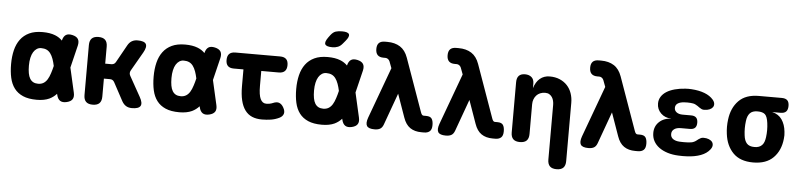

<svg xmlns="http://www.w3.org/2000/svg" viewBox="-52 -1092 6705 1610"><g transform="rotate(5 3300.0 -287.5)"><path d="M575 -77Q583 -42 570 -21.5Q557 -1 522 7Q487 15 466.5 1.5Q446 -12 438 -47L436 -55Q411 -27 376 -10Q333 10 270 10Q200 10 154 -10Q108 -30 80.5 -66.5Q53 -103 41.5 -154.5Q30 -206 30 -270Q30 -334 43 -387Q56 -440 84.5 -478.5Q113 -517 158.5 -538.5Q204 -560 270 -560Q333 -560 376 -543Q412 -529 437 -503Q445 -538 466 -552Q486 -565 521 -557Q556 -549 569 -528.5Q582 -508 574 -473L528 -284ZM388 -285Q381 -318 372 -343Q362 -371 348 -389.5Q334 -408 315 -416.5Q296 -425 270 -425Q250 -425 233.5 -414.5Q217 -404 205 -384.5Q193 -365 186.5 -336Q180 -307 180 -270Q180 -234 185 -206.5Q190 -179 201 -161Q212 -143 229 -134Q246 -125 270 -125Q296 -125 315 -136.5Q334 -148 347.5 -170Q361 -192 371 -224Q380 -251 388 -285Z M741 10Q703 10 684.5 -8.5Q666 -27 666 -65V-485Q666 -523 684.5 -541.5Q703 -560 741 -560Q779 -560 797.5 -541.5Q816 -523 816 -485V-342H868Q881 -342 890 -347.5Q899 -353 905 -364L987 -511Q1001 -536 1021.5 -548Q1042 -560 1070 -560Q1127 -560 1140.5 -536Q1154 -512 1126 -463L1034 -303Q1028 -292 1028 -281Q1028 -270 1034 -259L1129 -89Q1157 -39 1142.5 -14.5Q1128 10 1071 10Q1042 10 1021.5 -2.5Q1001 -15 987 -40L904 -194Q898 -205 889 -210.5Q880 -216 867 -216H816V-65Q816 -27 797.5 -8.5Q779 10 741 10Z M1775 -77Q1783 -42 1770 -21.5Q1757 -1 1722 7Q1687 15 1666.5 1.5Q1646 -12 1638 -47L1636 -55Q1611 -27 1576 -10Q1533 10 1470 10Q1400 10 1354 -10Q1308 -30 1280.5 -66.5Q1253 -103 1241.5 -154.5Q1230 -206 1230 -270Q1230 -334 1243 -387Q1256 -440 1284.5 -478.5Q1313 -517 1358.5 -538.5Q1404 -560 1470 -560Q1533 -560 1576 -543Q1612 -529 1637 -503Q1645 -538 1666 -552Q1686 -565 1721 -557Q1756 -549 1769 -528.5Q1782 -508 1774 -473L1728 -284ZM1588 -285Q1581 -318 1572 -343Q1562 -371 1548 -389.5Q1534 -408 1515 -416.5Q1496 -425 1470 -425Q1450 -425 1433.5 -414.5Q1417 -404 1405 -384.5Q1393 -365 1386.5 -336Q1380 -307 1380 -270Q1380 -234 1385 -206.5Q1390 -179 1401 -161Q1412 -143 1429 -134Q1446 -125 1470 -125Q1496 -125 1515 -136.5Q1534 -148 1547.5 -170Q1561 -192 1571 -224Q1580 -251 1588 -285Z M2272 -530Q2306 -530 2323 -513.5Q2340 -497 2340 -463Q2340 -429 2323 -412Q2306 -395 2272 -395H2125V-270Q2125 -193 2141.5 -159Q2158 -125 2190 -125Q2204 -125 2218 -127.5Q2232 -130 2246 -136Q2278 -150 2299.5 -141Q2321 -132 2335 -106Q2352 -76 2345 -53.5Q2338 -31 2312 -18Q2277 -1 2240.5 4.5Q2204 10 2165 10Q2118 10 2082.5 -5Q2047 -20 2023 -52.5Q1999 -85 1987 -135Q1975 -185 1975 -254V-395H1893Q1860 -395 1843.5 -411.5Q1827 -428 1827 -461Q1827 -496 1844 -513Q1861 -530 1896 -530Z M2786 -683Q2769 -662 2748 -653.5Q2727 -645 2701 -645Q2650 -645 2640.5 -664.5Q2631 -684 2661 -725L2676 -745Q2696 -771 2718 -778Q2740 -785 2771 -785Q2822 -785 2830.5 -765.5Q2839 -746 2807 -708ZM2975 -77Q2983 -42 2970 -21.5Q2957 -1 2922 7Q2887 15 2866.5 1.5Q2846 -12 2838 -47L2836 -55Q2811 -27 2776 -10Q2733 10 2670 10Q2600 10 2554 -10Q2508 -30 2480.5 -66.5Q2453 -103 2441.5 -154.5Q2430 -206 2430 -270Q2430 -334 2443 -387Q2456 -440 2484.5 -478.5Q2513 -517 2558.5 -538.5Q2604 -560 2670 -560Q2733 -560 2776 -543Q2812 -529 2837 -503Q2845 -538 2866 -552Q2886 -565 2921 -557Q2956 -549 2969 -528.5Q2982 -508 2974 -473L2928 -284ZM2788 -285Q2781 -318 2772 -343Q2762 -371 2748 -389.5Q2734 -408 2715 -416.5Q2696 -425 2670 -425Q2650 -425 2633.5 -414.5Q2617 -404 2605 -384.5Q2593 -365 2586.5 -336Q2580 -307 2580 -270Q2580 -234 2585 -206.5Q2590 -179 2601 -161Q2612 -143 2629 -134Q2646 -125 2670 -125Q2696 -125 2715 -136.5Q2734 -148 2747.5 -170Q2761 -192 2771 -224Q2780 -251 2788 -285Z M3188 -37Q3178 -10 3160 0Q3142 10 3114 10Q3063 10 3049 -12.5Q3035 -35 3052 -83L3210 -513L3189 -569Q3184 -581 3174 -588Q3164 -595 3153 -595H3137Q3103 -595 3086.5 -612Q3070 -629 3070 -663Q3070 -697 3086.5 -713.5Q3103 -730 3137 -730H3157Q3221 -730 3265 -702Q3309 -674 3331 -612L3489 -168Q3494 -153 3500 -146.5Q3506 -140 3514 -140H3535Q3570 -140 3582.5 -121.5Q3595 -103 3595 -68Q3595 -31 3577.5 -15.5Q3560 0 3530 0H3507Q3450 0 3412 -26Q3374 -52 3354 -110L3285 -305Z M3788 -37Q3778 -10 3760 0Q3742 10 3714 10Q3663 10 3649 -12.5Q3635 -35 3652 -83L3810 -513L3789 -569Q3784 -581 3774 -588Q3764 -595 3753 -595H3737Q3703 -595 3686.5 -612Q3670 -629 3670 -663Q3670 -697 3686.5 -713.5Q3703 -730 3737 -730H3757Q3821 -730 3865 -702Q3909 -674 3931 -612L4089 -168Q4094 -153 4100 -146.5Q4106 -140 4114 -140H4135Q4170 -140 4182.5 -121.5Q4195 -103 4195 -68Q4195 -31 4177.5 -15.5Q4160 0 4130 0H4107Q4050 0 4012 -26Q3974 -52 3954 -110L3885 -305Z M4412 -315V-65Q4412 -27 4393.5 -8.5Q4375 10 4337 10Q4299 10 4280.5 -8.5Q4262 -27 4262 -65V-487Q4262 -524 4279.5 -542Q4297 -560 4331 -560Q4365 -560 4386 -542Q4407 -524 4407 -487V-450Q4423 -503 4457 -531.5Q4491 -560 4539 -560Q4587 -560 4624 -544Q4661 -528 4686.5 -500.5Q4712 -473 4725 -435.5Q4738 -398 4738 -355V135Q4738 173 4719.5 191.5Q4701 210 4663 210Q4625 210 4606.5 191.5Q4588 173 4588 135V-325Q4588 -342 4584 -359Q4580 -376 4571 -389.5Q4562 -403 4548 -411.5Q4534 -420 4513 -420Q4490 -420 4471 -412Q4452 -404 4439 -389.5Q4426 -375 4419 -356Q4412 -337 4412 -315Z M4988 -37Q4978 -10 4960 0Q4942 10 4914 10Q4863 10 4849 -12.5Q4835 -35 4852 -83L5010 -513L4989 -569Q4984 -581 4974 -588Q4964 -595 4953 -595H4937Q4903 -595 4886.5 -612Q4870 -629 4870 -663Q4870 -697 4886.5 -713.5Q4903 -730 4937 -730H4957Q5021 -730 5065 -702Q5109 -674 5131 -612L5289 -168Q5294 -153 5300 -146.5Q5306 -140 5314 -140H5335Q5370 -140 5382.5 -121.5Q5395 -103 5395 -68Q5395 -31 5377.5 -15.5Q5360 0 5330 0H5307Q5250 0 5212 -26Q5174 -52 5154 -110L5085 -305Z M5917 -485Q5931 -468 5932.5 -451.5Q5934 -435 5925 -422.5Q5916 -410 5897.5 -402Q5879 -394 5852 -394Q5840 -394 5830.5 -398.5Q5821 -403 5812.5 -409Q5804 -415 5795 -421.5Q5786 -428 5775 -433Q5767 -437 5756.5 -439Q5746 -441 5733 -442Q5720 -443 5707 -443Q5694 -443 5681 -442Q5647 -440 5627 -427Q5607 -414 5607 -389Q5607 -366 5626 -352Q5645 -338 5677 -338H5748Q5777 -338 5791 -324Q5805 -310 5805 -281Q5805 -252 5791 -238Q5777 -224 5748 -224H5671Q5636 -224 5615.5 -209Q5595 -194 5595 -168Q5595 -141 5615.5 -126.5Q5636 -112 5671 -110Q5689 -109 5707 -109Q5725 -109 5743 -110Q5758 -111 5770 -113Q5782 -115 5792 -120Q5803 -125 5811.5 -132Q5820 -139 5828.5 -145Q5837 -151 5846.5 -155.5Q5856 -160 5868 -160Q5895 -160 5914 -152Q5933 -144 5942 -131.5Q5951 -119 5950 -102.5Q5949 -86 5935 -68Q5908 -33 5858.5 -14.5Q5809 4 5743 7Q5725 8 5707 8Q5689 8 5671 7Q5621 5 5579.5 -8Q5538 -21 5508 -43Q5478 -65 5461.5 -95.5Q5445 -126 5445 -164Q5445 -221 5484 -257.5Q5523 -294 5586 -296Q5531 -298 5497 -331.5Q5463 -365 5463 -413Q5463 -445 5479 -470.5Q5495 -496 5523.5 -514Q5552 -532 5592.5 -543Q5633 -554 5681 -557Q5694 -558 5707 -558Q5720 -558 5733 -557Q5796 -553 5843 -535Q5890 -517 5917 -485Z M6493 -425H6423Q6477 -413 6505.5 -371.5Q6534 -330 6540 -270Q6542 -255 6542 -240Q6542 -225 6540 -210Q6530 -111 6470 -50.5Q6410 10 6300 10Q6190 10 6131 -50.5Q6072 -111 6060 -210Q6056 -240 6056 -270Q6056 -300 6060 -330Q6072 -429 6131 -489.5Q6190 -550 6300 -550H6493Q6525 -550 6540 -535Q6555 -520 6555 -488Q6555 -456 6540 -440.5Q6525 -425 6493 -425ZM6300 -120Q6322 -120 6337.5 -126Q6353 -132 6364 -143.5Q6375 -155 6381 -171.5Q6387 -188 6390 -210Q6394 -240 6394 -270Q6394 -300 6390 -330Q6383 -384 6363.5 -402Q6344 -420 6300 -420Q6257 -420 6236 -397Q6215 -374 6210 -330Q6206 -300 6206 -270Q6206 -240 6210 -210Q6215 -166 6235.5 -143Q6256 -120 6300 -120Z"/></g></svg>

Font: Maple Mono NL ExtraBold
Style: Regular
Weight: 800
Monospace: yes
Designer: subframe7536
Version: Version 7.000